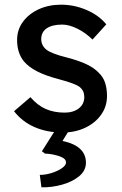

<svg xmlns="http://www.w3.org/2000/svg" viewBox="-20 -556 519 820"><path d="M247 10Q181 10 128 -13Q75 -36 40 -81L110 -141Q140 -106 175.5 -90.5Q211 -75 256 -75Q293 -75 316.5 -93Q340 -111 340 -142Q340 -168 321 -184Q302 -199 234 -217Q176 -232 139 -251Q102 -270 82 -294Q53 -330 53 -385Q53 -429 78 -463Q103 -497 145.5 -516.5Q188 -536 241 -536Q297 -536 349.5 -513.5Q402 -491 434 -452L375 -387Q346 -416 310.5 -433.5Q275 -451 246 -451Q203 -451 179.5 -435Q156 -419 156 -388Q157 -361 178 -344Q199 -327 267 -310Q317 -297 349.5 -281.5Q382 -266 401 -246Q421 -227 429 -202Q437 -177 437 -146Q437 -101 411.5 -65.5Q386 -30 343 -10Q300 10 247 10ZM157 244 150 191Q174 191 200 183Q226 175 244 162.5Q262 150 262 138Q262 124 245 116Q228 108 207 104Q186 100 172 100L159 90L231 -24H290L247 46Q347 67 347 139Q347 173 317.5 197Q288 221 244 233Q200 245 157 244Z"/></svg>

Font: Lexend
Style: Regular
Weight: 400
Designer: Bonnie Shaver-Troup, Thomas Jockin
Foundry: Lexend
Version: Version 1.007; ttfautohint (v1.8.3)